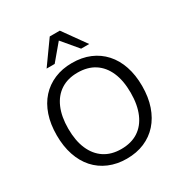

<svg xmlns="http://www.w3.org/2000/svg" viewBox="-212 -1093 1192 1257"><g transform="rotate(-30 383.5 -464.0)"><path d="M383 9Q310 9 250 -16.5Q190 -42 148 -89Q106 -136 83.5 -203Q61 -270 61 -353Q61 -437 83.5 -503.5Q106 -570 148 -616.5Q190 -663 249.5 -688.5Q309 -714 383 -714Q458 -714 517.5 -689Q577 -664 619.5 -617Q662 -570 684.5 -503.5Q707 -437 707 -354Q707 -270 684 -203Q661 -136 619 -89Q577 -42 517.5 -16.5Q458 9 383 9ZM383 -64Q459 -64 511.5 -98Q564 -132 592 -197Q620 -262 620 -353Q620 -445 592 -509Q564 -573 511.5 -607Q459 -641 383 -641Q309 -641 256.5 -607Q204 -573 176 -508.5Q148 -444 148 -353Q148 -262 176 -197.5Q204 -133 256.5 -98.5Q309 -64 383 -64ZM222 -765 345 -937H421L544 -765H483L383 -884L283 -765Z"/></g></svg>

Font: Nunito Sans 12pt ExtraLight 12pt
Style: Regular
Weight: 400
Version: Version 3.101;gftools[0.9.27]